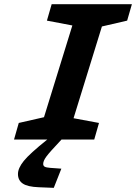

<svg xmlns="http://www.w3.org/2000/svg" viewBox="-20 -675 658 929"><path d="M70.8 -80.1 192.9 -107.9 330.1 -551.8 207 -575.2 230 -654.8H618.2L595.2 -575.2L473.1 -546.9L335.9 -103L459 -80.1L436 0H277.8Q219.2 62 204.1 82.8Q189 103.5 189 118.2Q189 127.4 196.3 131.6Q203.6 135.7 223.1 137.2L276.9 141.1L240.2 233.9L168 231Q113.3 229 90.1 213.1Q66.9 197.3 66.9 167Q66.9 138.7 95 103.8Q123 68.8 209 0H47.9Z"/></svg>

Font: IntelOne Mono Bold
Style: Italic
Weight: 700
Italic angle: -16°
Designer: Fred Shallcrass
Foundry: Frere-Jones Type LLC
Version: Version 1.200;hotconv 1.1.0;makeotfexe 2.6.0;FJTRelease1.2